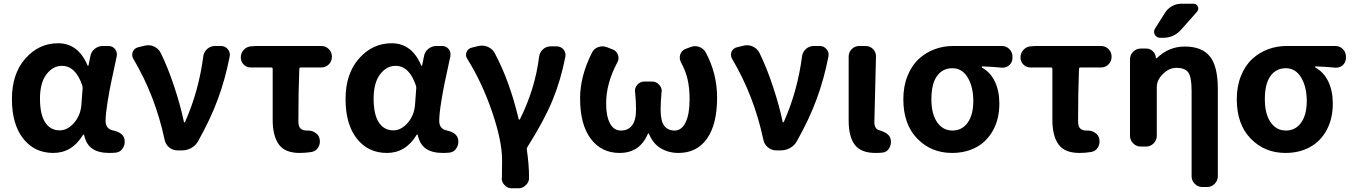

<svg xmlns="http://www.w3.org/2000/svg" viewBox="-20 -806 7246 1029"><path d="M265.6 13.7Q165 13.7 104.5 -63Q43.9 -139.6 43.9 -275.4Q43.9 -411.1 116.2 -492.7Q188.5 -574.2 291 -574.2Q399.4 -574.2 449.2 -455.1Q450.2 -453.1 452.1 -453.1Q454.1 -453.1 454.1 -455.1L463.9 -502.9Q467.8 -528.3 487.3 -543.9Q506.8 -559.6 531.2 -559.6H560.5Q583 -559.6 596.7 -543Q606.4 -530.3 606.4 -514.6Q606.4 -508.8 605.5 -503.9Q585.9 -412.1 576.7 -369.6Q567.4 -327.1 556.6 -260.7Q545.9 -194.3 545.9 -158.2Q545.9 -116.2 584 -107.4Q640.6 -95.7 647.5 -58.6Q648.4 -51.8 648.4 -45.9Q648.4 -28.3 638.7 -12.7Q627 7.8 603.5 11.7Q585 13.7 565.4 13.7Q507.8 13.7 474.6 -9.3Q441.4 -32.2 430.7 -83Q429.7 -85 427.7 -85Q425.8 -85 424.8 -83Q366.2 13.7 265.6 13.7ZM299.8 -107.4Q341.8 -107.4 376.5 -147Q411.1 -186.5 416 -242.2L422.9 -334Q422.9 -340.8 420.9 -347.7Q385.7 -453.1 311.5 -453.1Q263.7 -453.1 229 -407.7Q194.3 -362.3 194.3 -277.3Q194.3 -192.4 222.2 -149.9Q250 -107.4 299.8 -107.4Z M1042 -49.8Q1029.3 -26.4 1005.9 -13.2Q982.4 0 955.1 0H930.7Q906.2 0 886.7 -16.1Q867.2 -32.2 862.3 -56.6Q812.5 -292 694.3 -491.2Q688.5 -501 688.5 -512.7Q688.5 -520.5 691.4 -528.3Q700.2 -547.9 720.7 -552.7L756.8 -561.5Q765.6 -563.5 774.4 -563.5Q791 -563.5 805.7 -556.6Q829.1 -545.9 840.8 -523.4Q879.9 -444.3 914.1 -340.8Q948.2 -237.3 965.8 -152.3Q965.8 -150.4 968.3 -150.4Q970.7 -150.4 971.7 -152.3Q1044.9 -316.4 1069.3 -502.9Q1072.3 -527.3 1090.3 -543.5Q1108.4 -559.6 1132.8 -559.6H1163.1Q1186.5 -559.6 1200.2 -543Q1211.9 -529.3 1211.9 -513.7Q1211.9 -508.8 1210.9 -502.9Q1187.5 -382.8 1147.9 -275.4Q1108.4 -168 1042 -49.8Z M1585.9 13.7Q1507.8 13.7 1474.6 -31.7Q1441.4 -77.1 1441.4 -164.1V-436.5Q1441.4 -444.3 1433.6 -444.3H1325.2Q1301.8 -444.3 1286.1 -460Q1270.5 -475.6 1270.5 -498Q1270.5 -521.5 1286.1 -538.6Q1301.8 -555.7 1324.2 -557.6L1352.5 -559.6H1701.2Q1725.6 -559.6 1742.2 -543Q1758.8 -526.4 1758.8 -502Q1758.8 -477.5 1742.2 -460.9Q1725.6 -444.3 1701.2 -444.3H1591.8Q1584 -444.3 1584 -436.5Q1579.1 -308.6 1579.1 -157.2Q1579.1 -128.9 1590.3 -117.7Q1601.6 -106.4 1623 -106.4Q1626 -106.4 1628.9 -106.4Q1629.9 -106.4 1630.9 -106.4Q1653.3 -106.4 1670.9 -93.8Q1690.4 -81.1 1693.4 -58.6Q1694.3 -52.7 1694.3 -47.9Q1694.3 -30.3 1684.6 -14.6Q1671.9 4.9 1648.4 8.8Q1617.2 13.7 1585.9 13.7Z M2053.7 13.7Q1953.1 13.7 1892.6 -63Q1832 -139.6 1832 -275.4Q1832 -411.1 1904.3 -492.7Q1976.6 -574.2 2079.1 -574.2Q2187.5 -574.2 2237.3 -455.1Q2238.3 -453.1 2240.2 -453.1Q2242.2 -453.1 2242.2 -455.1L2252 -502.9Q2255.9 -528.3 2275.4 -543.9Q2294.9 -559.6 2319.3 -559.6H2348.6Q2371.1 -559.6 2384.8 -543Q2394.5 -530.3 2394.5 -514.6Q2394.5 -508.8 2393.6 -503.9Q2374 -412.1 2364.7 -369.6Q2355.5 -327.1 2344.7 -260.7Q2334 -194.3 2334 -158.2Q2334 -116.2 2372.1 -107.4Q2428.7 -95.7 2435.5 -58.6Q2436.5 -51.8 2436.5 -45.9Q2436.5 -28.3 2426.8 -12.7Q2415 7.8 2391.6 11.7Q2373 13.7 2353.5 13.7Q2295.9 13.7 2262.7 -9.3Q2229.5 -32.2 2218.8 -83Q2217.8 -85 2215.8 -85Q2213.9 -85 2212.9 -83Q2154.3 13.7 2053.7 13.7ZM2087.9 -107.4Q2129.9 -107.4 2164.6 -147Q2199.2 -186.5 2204.1 -242.2L2210.9 -334Q2210.9 -340.8 2209 -347.7Q2173.8 -453.1 2099.6 -453.1Q2051.8 -453.1 2017.1 -407.7Q1982.4 -362.3 1982.4 -277.3Q1982.4 -192.4 2010.3 -149.9Q2038.1 -107.4 2087.9 -107.4Z M2815.4 147.5Q2815.4 169.9 2798.8 185.5Q2782.2 203.1 2758.8 203.1H2721.7Q2699.2 203.1 2683.6 185.5Q2668.9 169.9 2668.9 149.4Q2668.9 147.5 2669.9 145.5Q2670.9 115.2 2670.9 52.7Q2670.9 -50.8 2616.7 -208.5Q2562.5 -366.2 2484.4 -490.2Q2477.5 -501 2477.5 -511.7Q2477.5 -519.5 2480.5 -527.3Q2488.3 -545.9 2508.8 -550.8L2544.9 -559.6Q2554.7 -561.5 2563.5 -561.5Q2579.1 -561.5 2594.7 -554.7Q2618.2 -544.9 2630.9 -522.5Q2711.9 -371.1 2759.8 -167Q2759.8 -165 2762.7 -165Q2765.6 -165 2766.6 -167Q2847.7 -329.1 2869.1 -501Q2872.1 -525.4 2889.6 -541.5Q2907.2 -557.6 2931.6 -557.6H2962.9Q2985.4 -557.6 3000 -541Q3010.7 -527.3 3010.7 -511.7Q3010.7 -506.8 3009.8 -501Q2985.4 -376 2940.9 -268.1Q2896.5 -160.2 2805.7 -16.6Q2801.8 -9.8 2803.7 -2.9Q2815.4 78.1 2815.4 147.5Z M3300.8 13.7Q3203.1 13.7 3146 -62.5Q3088.9 -138.7 3088.9 -279.3Q3088.9 -397.5 3152.3 -523.4Q3163.1 -545.9 3186.5 -553.7Q3198.2 -557.6 3209 -557.6Q3221.7 -557.6 3233.4 -552.7L3263.7 -541Q3284.2 -533.2 3292 -511.7Q3294.9 -502.9 3294.9 -495.1Q3294.9 -482.4 3288.1 -470.7Q3228.5 -359.4 3228.5 -251Q3228.5 -183.6 3249 -145Q3269.5 -106.4 3307.6 -106.4Q3346.7 -106.4 3367.7 -134.3Q3388.7 -162.1 3388.7 -218.8Q3388.7 -264.6 3383.8 -311.5Q3382.8 -315.4 3382.8 -318.4Q3382.8 -336.9 3395.5 -351.6Q3411.1 -369.1 3433.6 -369.1H3474.6Q3497.1 -369.1 3512.7 -351.6Q3526.4 -336.9 3526.4 -318.4Q3526.4 -314.5 3525.4 -311.5Q3520.5 -258.8 3520.5 -218.8Q3520.5 -158.2 3539.6 -132.3Q3558.6 -106.4 3595.7 -106.4Q3632.8 -106.4 3654.3 -149.9Q3675.8 -193.4 3675.8 -274.4Q3675.8 -333 3665.5 -378.9Q3655.3 -424.8 3628.9 -473.6Q3623 -485.4 3623 -497.1Q3623 -505.9 3626 -514.6Q3632.8 -535.2 3654.3 -543.9L3680.7 -553.7Q3692.4 -558.6 3705.1 -558.6Q3715.8 -558.6 3727.5 -554.7Q3751 -545.9 3762.7 -524.4Q3823.2 -411.1 3823.2 -283.2Q3823.2 -139.6 3769 -63Q3714.8 13.7 3616.2 13.7Q3563.5 13.7 3521.5 -11.2Q3479.5 -36.1 3458 -88.9Q3457 -90.8 3455.1 -90.8Q3453.1 -90.8 3452.1 -88.9Q3409.2 13.7 3300.8 13.7Z M4251 -49.8Q4238.3 -26.4 4214.8 -13.2Q4191.4 0 4164.1 0H4139.6Q4115.2 0 4095.7 -16.1Q4076.2 -32.2 4071.3 -56.6Q4021.5 -292 3903.3 -491.2Q3897.5 -501 3897.5 -512.7Q3897.5 -520.5 3900.4 -528.3Q3909.2 -547.9 3929.7 -552.7L3965.8 -561.5Q3974.6 -563.5 3983.4 -563.5Q4000 -563.5 4014.6 -556.6Q4038.1 -545.9 4049.8 -523.4Q4088.9 -444.3 4123 -340.8Q4157.2 -237.3 4174.8 -152.3Q4174.8 -150.4 4177.2 -150.4Q4179.7 -150.4 4180.7 -152.3Q4253.9 -316.4 4278.3 -502.9Q4281.2 -527.3 4299.3 -543.5Q4317.4 -559.6 4341.8 -559.6H4372.1Q4395.5 -559.6 4409.2 -543Q4420.9 -529.3 4420.9 -513.7Q4420.9 -508.8 4419.9 -502.9Q4396.5 -382.8 4356.9 -275.4Q4317.4 -168 4251 -49.8Z M4672.9 13.7Q4593.8 13.7 4561 -30.3Q4528.3 -74.2 4528.3 -159.2V-502Q4528.3 -526.4 4544.9 -543Q4561.5 -559.6 4585.9 -559.6H4618.2Q4642.6 -559.6 4659.2 -543Q4674.8 -526.4 4674.8 -503.9L4666 -152.3Q4666 -115.2 4691.4 -108.4Q4749 -91.8 4753.9 -57.6Q4754.9 -51.8 4754.9 -45.9Q4754.9 -28.3 4746.1 -12.7Q4734.4 8.8 4710.9 11.7Q4694.3 13.7 4672.9 13.7Z M5082 13.7Q4970.7 13.7 4896 -63Q4821.3 -139.6 4821.3 -274.4Q4821.3 -343.8 4843.8 -399.4Q4866.2 -455.1 4903.8 -489.7Q4941.4 -524.4 4988.8 -542Q5036.1 -559.6 5088.9 -559.6H5348.6Q5373 -559.6 5389.6 -543Q5406.2 -526.4 5406.2 -502V-496.1Q5406.2 -472.7 5389.6 -457Q5374 -443.4 5354.5 -443.4Q5351.6 -443.4 5348.6 -443.4Q5301.8 -448.2 5244.1 -450.2Q5241.2 -450.2 5241.2 -447.8Q5241.2 -445.3 5243.2 -443.4Q5288.1 -418.9 5312 -368.7Q5335.9 -318.4 5335.9 -251Q5335.9 -169.9 5303.2 -109.4Q5270.5 -48.8 5213.4 -17.6Q5156.2 13.7 5082 13.7ZM5084 -440.4Q5032.2 -440.4 5002 -398.9Q4971.7 -357.4 4971.7 -274.4Q4971.7 -195.3 5002.4 -150.9Q5033.2 -106.4 5084.5 -106.4Q5135.7 -106.4 5166 -148.4Q5196.3 -190.4 5196.3 -265.1Q5196.3 -339.8 5166.5 -390.1Q5136.7 -440.4 5084 -440.4Z M5764.6 13.7Q5686.5 13.7 5653.3 -31.7Q5620.1 -77.1 5620.1 -164.1V-436.5Q5620.1 -444.3 5612.3 -444.3H5503.9Q5480.5 -444.3 5464.8 -460Q5449.2 -475.6 5449.2 -498Q5449.2 -521.5 5464.8 -538.6Q5480.5 -555.7 5502.9 -557.6L5531.2 -559.6H5879.9Q5904.3 -559.6 5920.9 -543Q5937.5 -526.4 5937.5 -502Q5937.5 -477.5 5920.9 -460.9Q5904.3 -444.3 5879.9 -444.3H5770.5Q5762.7 -444.3 5762.7 -436.5Q5757.8 -308.6 5757.8 -157.2Q5757.8 -128.9 5769 -117.7Q5780.3 -106.4 5801.8 -106.4Q5804.7 -106.4 5807.6 -106.4Q5808.6 -106.4 5809.6 -106.4Q5832 -106.4 5849.6 -93.8Q5869.1 -81.1 5872.1 -58.6Q5873 -52.7 5873 -47.9Q5873 -30.3 5863.3 -14.6Q5850.6 4.9 5827.1 8.8Q5795.9 13.7 5764.6 13.7Z M6223.6 -737.3Q6237.3 -759.8 6261.2 -772.9Q6285.2 -786.1 6311.5 -786.1H6376Q6392.6 -786.1 6399.4 -771Q6406.2 -755.9 6395.5 -743.2L6309.6 -646.5Q6271.5 -603.5 6213.9 -603.5H6197.3Q6178.7 -603.5 6168.9 -620.1Q6165 -627.9 6165 -635.7Q6165 -643.6 6169.9 -652.3ZM6329.1 -556.6Q6421.9 -556.6 6464.4 -503.4Q6506.8 -450.2 6506.8 -330.1V138.7Q6506.8 162.1 6489.7 179.2Q6472.7 196.3 6449.2 196.3H6423.8Q6400.4 196.3 6383.3 179.2Q6366.2 162.1 6366.2 138.7V-320.3Q6366.2 -392.6 6348.6 -417.5Q6331.1 -442.4 6284.2 -442.4Q6246.1 -442.4 6212.9 -409.7Q6179.7 -377 6179.7 -339.8V-78.1Q6179.7 -54.7 6162.6 -37.6Q6145.5 -20.5 6122.1 -20.5H6093.8Q6070.3 -20.5 6053.2 -37.6Q6036.1 -54.7 6036.1 -78.1V-488.3Q6036.1 -511.7 6053.2 -528.8Q6070.3 -545.9 6093.8 -545.9H6123Q6143.6 -545.9 6158.7 -531.2Q6173.8 -516.6 6174.8 -496.1Q6174.8 -494.1 6176.8 -493.7Q6178.7 -493.2 6179.7 -494.1Q6243.2 -556.6 6329.1 -556.6Z M6869.1 13.7Q6757.8 13.7 6683.1 -63Q6608.4 -139.6 6608.4 -274.4Q6608.4 -343.8 6630.9 -399.4Q6653.3 -455.1 6690.9 -489.7Q6728.5 -524.4 6775.9 -542Q6823.2 -559.6 6876 -559.6H7135.7Q7160.2 -559.6 7176.8 -543Q7193.4 -526.4 7193.4 -502V-496.1Q7193.4 -472.7 7176.8 -457Q7161.1 -443.4 7141.6 -443.4Q7138.7 -443.4 7135.7 -443.4Q7088.9 -448.2 7031.2 -450.2Q7028.3 -450.2 7028.3 -447.8Q7028.3 -445.3 7030.3 -443.4Q7075.2 -418.9 7099.1 -368.7Q7123 -318.4 7123 -251Q7123 -169.9 7090.3 -109.4Q7057.6 -48.8 7000.5 -17.6Q6943.4 13.7 6869.1 13.7ZM6871.1 -440.4Q6819.3 -440.4 6789.1 -398.9Q6758.8 -357.4 6758.8 -274.4Q6758.8 -195.3 6789.6 -150.9Q6820.3 -106.4 6871.6 -106.4Q6922.9 -106.4 6953.1 -148.4Q6983.4 -190.4 6983.4 -265.1Q6983.4 -339.8 6953.6 -390.1Q6923.8 -440.4 6871.1 -440.4Z"/></svg>

Font: Gen Jyuu Gothic Bold
Style: Bold
Weight: 700
Designer: [Source Han Sans]
Ryoko NISHIZUKA  (kana & ideographs); Paul D. Hunt (Latin, Greek & Cyrillic); Wenlong ZHANG  (bopomofo
Version: Version 1.002.20150607